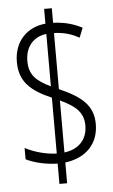

<svg xmlns="http://www.w3.org/2000/svg" viewBox="-57 -798 525 894"><g transform="rotate(-5 206.0 -351.0)"><path d="M184 -37V58H220V-39C321 -52 377 -116 377 -205C377 -291 326 -335 220 -382V-644C264 -643 302 -632 337 -612L355 -657C314 -679 270 -690 220 -692V-760H184V-691C97 -683 36 -620 36 -525C36 -434 85 -388 184 -345V-84C132 -85 74 -103 37 -123V-70C73 -52 127 -38 184 -37ZM184 -643V-398C118 -430 85 -459 85 -525C85 -593 125 -636 184 -643ZM220 -86V-329C295 -294 328 -262 328 -202C328 -137 287 -94 220 -86Z"/></g></svg>

Font: Noto Sans Gurmukhi UI ExtraCondensed Light
Style: Regular
Weight: 300
Width: 2
Designer: Jelle Bosma - Monotype Design Team
Foundry: Monotype Imaging Inc.
Version: Version 2.004